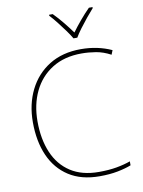

<svg xmlns="http://www.w3.org/2000/svg" viewBox="-102 -1018 818 1097"><g transform="rotate(-10 307.0 -469.5)"><path d="M405 -699Q305 -699 234.5 -655Q164 -611 127 -534.5Q90 -458 90 -360Q90 -257 123 -179Q156 -101 222 -58Q288 -15 386 -15Q444 -15 489 -23Q534 -31 570 -44V-21Q537 -8 491 1Q445 10 386 10Q280 10 208 -36.5Q136 -83 99.5 -166Q63 -249 63 -360Q63 -464 104 -546.5Q145 -629 221.5 -676.5Q298 -724 405 -724Q502 -724 583 -687L573 -662Q530 -685 488 -692Q446 -699 405 -699ZM375 -792Q363 -813 343 -840.5Q323 -868 301.5 -895.5Q280 -923 261 -943V-949H282Q310 -921 337.5 -887Q365 -853 386 -824Q407 -853 435.5 -887Q464 -921 492 -949H513V-943Q495 -923 472.5 -895.5Q450 -868 429.5 -840.5Q409 -813 397 -792Z"/></g></svg>

Font: Noto Sans Khmer UI Thin
Style: Regular
Weight: 100
Designer: Danh Hong and the Monotype Design Team
Foundry: Monotype Imaging Inc.
Version: Version 2.002; ttfautohint (v1.8.4.7-5d5b)